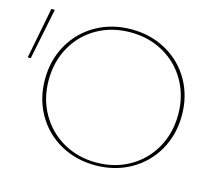

<svg xmlns="http://www.w3.org/2000/svg" viewBox="-100 -785 1032 911"><g transform="rotate(15 416.5 -329.0)"><path d="M103 -328Q103 -423 146.5 -499.5Q190 -576 267 -619.5Q344 -663 440 -663Q535 -663 611.5 -620Q688 -577 731.5 -501Q775 -425 775 -330Q775 -235 731.5 -158.5Q688 -82 611 -38.5Q534 5 438 5Q343 5 266.5 -38Q190 -81 146.5 -157Q103 -233 103 -328ZM-3 -407 46 -658H63L12 -407ZM757 -329Q757 -420 716 -492.5Q675 -565 602.5 -606.5Q530 -648 439 -648Q348 -648 275.5 -607Q203 -566 162 -493Q121 -420 121 -329Q121 -238 162.5 -165Q204 -92 276.5 -50.5Q349 -9 439 -9Q530 -9 602.5 -50.5Q675 -92 716 -165Q757 -238 757 -329Z"/></g></svg>

Font: Ysabeau Infant Thin
Style: Regular
Weight: 200
Designer: Christian Thalmann (Catharsis Fonts)
Version: Version 0.003